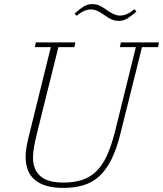

<svg xmlns="http://www.w3.org/2000/svg" viewBox="-20 -905 796 937"><path d="M288 12Q199 12 152 -25.5Q105 -63 105 -141Q105 -167 111 -197Q117 -227 126 -262L228 -675H150L155 -698H348L343 -675H265L161 -257Q152 -220 146.5 -190.5Q141 -161 141 -135Q141 -78 176.5 -46Q212 -14 290 -14Q343 -14 382.5 -27.5Q422 -41 451.5 -70.5Q481 -100 502 -146Q523 -192 540 -258L643 -675H565L570 -698H756L751 -675H673L569 -258Q550 -180 524.5 -128.5Q499 -77 465 -45.5Q431 -14 387 -1Q343 12 288 12ZM561 -803Q541 -803 525 -810Q509 -817 487 -833Q467 -847 452.5 -853Q438 -859 424 -859Q391 -859 354 -828L344 -839Q366 -859 386.5 -872Q407 -885 429 -885Q449 -885 465 -878Q481 -871 503 -855Q523 -841 537.5 -835Q552 -829 566 -829Q599 -829 636 -860L646 -849Q624 -829 603.5 -816Q583 -803 561 -803Z"/></svg>

Font: IBM Plex Serif ExtLt
Style: Italic
Weight: 200
Italic angle: -14°
Designer: Mike Abbink, Paul van der Laan, Pieter van Rosmalen
Foundry: Bold Monday
Version: Version 3.001